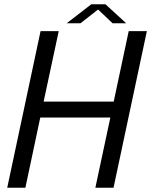

<svg xmlns="http://www.w3.org/2000/svg" viewBox="-20 -884 712 904"><path d="M671.5 -737.5 514.5 0H429L508.5 -372.5L538.5 -330.5H132L178.5 -372.5L99.5 0H14L171 -737.5H256.5L176 -361.5L145.5 -405.5H552.5L506 -361.5L586 -737.5ZM294 -774.5 410 -864H476.5L574 -774.5H510L430.5 -850H455.5L359 -774.5Z"/></svg>

Font: Epilogue
Style: Italic
Weight: 400
Italic angle: -12°
Designer: Tyler Finck
Foundry: Etcetera Type Co
Version: Version 2.112